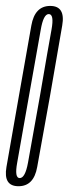

<svg xmlns="http://www.w3.org/2000/svg" viewBox="-43 -626 232 648"><path d="M19.5 2.5Q71 2.5 82.5 -62.2Q94 -127 125.5 -300.5Q155.5 -474 167 -540Q178.5 -606 126.5 -606Q74.5 -606 62.8 -540Q51 -474 20.5 -300.5Q-10 -127.5 -21.2 -62.5Q-32.5 2.5 19.5 2.5ZM23.5 -25Q5.5 -25 15 -76.8Q24.5 -128.5 54.5 -300.5Q85.5 -472.5 94.5 -525.5Q103.5 -578.5 121.5 -578.5Q140.5 -578.5 130.8 -525.8Q121 -473 91.5 -300.5Q61 -129 51.5 -77Q42 -25 23.5 -25Z"/></svg>

Font: Anybody UltraCondensed ExtraLight
Style: Italic
Weight: 250
Width: 1
Italic angle: -10°
Version: Version 1.113;gftools[0.9.25]